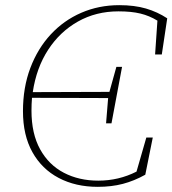

<svg xmlns="http://www.w3.org/2000/svg" viewBox="-20 -710 668 744"><path d="M359 14Q273 14 207.5 -20.5Q142 -55 105.5 -120.5Q69 -186 69 -279Q69 -371 97.5 -446.5Q126 -522 176.5 -576.5Q227 -631 295 -660.5Q363 -690 442 -690Q501 -690 545.5 -677Q590 -664 628 -639L607 -499H581L590 -630Q559 -649 524 -657.5Q489 -666 439 -666Q352 -666 282 -626.5Q212 -587 166.5 -517Q121 -447 107 -353L404 -354L431 -451H453L412 -232H391L399 -330L104 -331Q103 -319 102.5 -306.5Q102 -294 102 -281Q102 -192 135.5 -131.5Q169 -71 227.5 -40.5Q286 -10 361 -10Q440 -10 509 -45L547 -177H572L543 -33Q500 -9 456 2.5Q412 14 359 14Z"/></svg>

Font: Source Serif 4 SmText ExtraLight
Style: Italic
Weight: 200
Italic angle: -12°
Designer: Frank Grießhammer
Foundry: Adobe
Version: Version 4.005;hotconv 1.1.0;makeotfexe 2.6.0